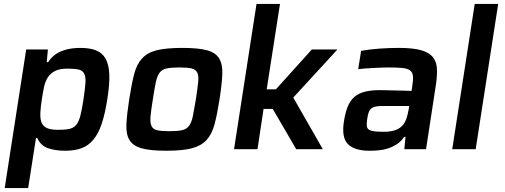

<svg xmlns="http://www.w3.org/2000/svg" viewBox="-20 -763 2585 982"><path d="M4 199 114 -510H225L219 -445H226Q241 -468 260 -482Q279 -496 301 -504Q323 -512 346 -515Q369 -518 391 -518Q439 -518 471 -505.5Q503 -493 520 -463Q537 -433 539 -382.5Q541 -332 529 -256Q517 -180 500 -129.5Q483 -79 457.5 -48.5Q432 -18 397 -5Q362 8 314 8Q263 8 225.5 -5Q188 -18 171 -57H164L124 199ZM276 -99Q312 -99 334 -103.5Q356 -108 369.5 -124Q383 -140 391 -171Q399 -202 407 -255Q415 -308 417 -339Q419 -370 410.5 -386.5Q402 -403 381.5 -407.5Q361 -412 325 -412Q285 -412 261.5 -400Q238 -388 224.5 -367Q211 -346 205 -317Q199 -288 194 -255Q188 -216 186.5 -188Q185 -160 191 -140Q198 -119 218 -109Q238 -99 276 -99Z M831 8Q749 8 704.5 -4.5Q660 -17 642 -47Q624 -77 626.5 -128Q629 -179 641 -256Q653 -333 666 -383.5Q679 -434 706.5 -464Q734 -494 782 -506Q830 -518 912 -518Q994 -518 1038.5 -506Q1083 -494 1101 -464Q1119 -434 1117 -383.5Q1115 -333 1103 -256Q1091 -179 1077.5 -128Q1064 -77 1036.5 -47Q1009 -17 961 -4.5Q913 8 831 8ZM846 -92Q887 -92 910.5 -97Q934 -102 947 -119.5Q960 -137 966.5 -169.5Q973 -202 982 -256Q990 -310 993.5 -342.5Q997 -375 989 -391.5Q981 -408 959.5 -413Q938 -418 897 -418Q856 -418 832.5 -413Q809 -408 796.5 -391.5Q784 -375 777 -342.5Q770 -310 762 -256Q753 -202 750 -169.5Q747 -137 754.5 -119.5Q762 -102 783.5 -97Q805 -92 846 -92Z M1495 0 1375 -206H1328L1297 0H1177L1292 -743H1412L1344 -306H1391L1575 -510H1706L1480 -264L1631 0Z M1870 8Q1794 8 1760 -25.5Q1726 -59 1739 -142Q1746 -186 1758 -216.5Q1770 -247 1791 -266Q1812 -285 1844.5 -293.5Q1877 -302 1923 -302Q1933 -302 1952 -301.5Q1971 -301 1993.5 -300.5Q2016 -300 2040.5 -299.5Q2065 -299 2085 -298L2088 -318Q2094 -354 2092 -374Q2090 -394 2076.5 -403.5Q2063 -413 2036 -415.5Q2009 -418 1964 -418Q1948 -418 1926.5 -417Q1905 -416 1883.5 -415Q1862 -414 1843 -412.5Q1824 -411 1812 -409L1827 -503Q1872 -511 1922 -514.5Q1972 -518 2020 -518Q2093 -518 2134.5 -506Q2176 -494 2195 -469.5Q2214 -445 2215 -406Q2216 -367 2207 -313L2159 0H2048L2054 -63H2047Q2031 -39 2009 -25Q1987 -11 1963.5 -3.5Q1940 4 1915.5 6Q1891 8 1870 8ZM1942 -89Q1975 -89 1997.5 -96Q2020 -103 2035 -117.5Q2050 -132 2058 -154.5Q2066 -177 2071 -208L2073 -221H1940Q1918 -221 1903.5 -218.5Q1889 -216 1880 -209Q1871 -202 1866 -189Q1861 -176 1858 -154Q1855 -133 1856 -120Q1857 -107 1866 -100.5Q1875 -94 1893.5 -91.5Q1912 -89 1942 -89Z M2293 0 2408 -743H2528L2413 0Z"/></svg>

Font: Azeri Sans SemiBold
Style: Italic
Weight: 600
Designer: Hector Gatti & Omnibus-Type (original fonts) / Cristiano Sobral (main changes and remastering)
Foundry: Omnibus-Type
Version: Version 0.07;August 21, 2020;FontCreator 13.0.0.2681 64-bit;